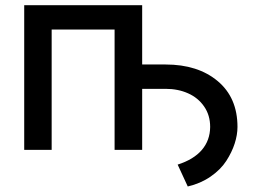

<svg xmlns="http://www.w3.org/2000/svg" viewBox="-20 -565 963 724"><path d="M71.3 0V-545.4H516.1V-321.8H604.5Q726.1 -321.8 800.8 -259.3Q875.5 -196.8 875.5 -86.4Q875.5 -56.6 865 -23.9Q854.5 8.8 833.3 41.7Q812 74.7 774.2 100.8Q736.3 127 688 138.2L649.9 55.7Q710 36.6 741 0.5Q772 -35.6 772.5 -86.4Q772.5 -130.4 749.8 -163.3Q727.1 -196.3 689.2 -213.1Q651.4 -230 604.5 -230H516.1V0H412.1V-453.6H174.8V0Z"/></svg>

Font: Karasuma Gothic
Style: Regular
Weight: 500
Designer: Rasmus Andersson / Ryoko Nishizuka
Foundry: Genbu
Version: Version 1.00